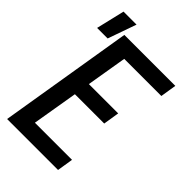

<svg xmlns="http://www.w3.org/2000/svg" viewBox="-243 -904 991 991"><g transform="rotate(45 252.5 -408.5)"><path d="M12 0 133 -735H505L491 -647H220L183 -426H397L383 -338H169L127 -88H398L384 0ZM8 -661 45 -817H140L85 -661Z"/></g></svg>

Font: Iosevka Term Curly SmBd Obl
Style: Regular
Weight: 600
Italic angle: -9°
Designer: Belleve Invis
Foundry: Belleve Invis
Version: Version 32.3.0